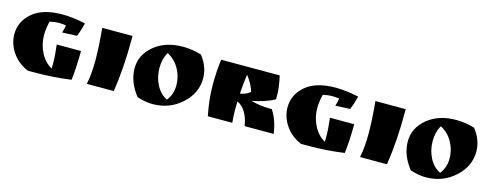

<svg xmlns="http://www.w3.org/2000/svg" viewBox="-24 -1077 4212 1653"><g transform="rotate(15 2082.0 -250.5)"><path d="M416 -49 417 -91Q417 -162 405 -260H621Q621 -118 607 0Q452 22 286 22H222Q131 -17 80 -92.5Q29 -168 29 -253Q29 -366 120.5 -444.5Q212 -523 388 -523Q480 -523 593 -498Q576 -430 554 -378Q493 -374 423 -372Q434 -406 439 -439Q407 -445 373.5 -445Q340 -445 294 -434Q278 -366 278 -311Q278 -228 315.5 -155.5Q353 -83 416 -49Z M1016 -500V-473Q1016 -209 983 0H743Q762 -92 762 -212.5Q762 -333 746 -500Z M1194 -3Q1105 -117 1105 -237Q1105 -357 1205 -440Q1305 -523 1461 -523Q1544 -523 1626 -498Q1698 -407 1698 -303Q1698 -172 1591 -75Q1484 22 1332 22Q1267 22 1194 -3ZM1346 -436Q1311 -376 1311 -295Q1311 -214 1346.5 -145.5Q1382 -77 1444 -47Q1491 -107 1491 -186Q1491 -265 1452.5 -333Q1414 -401 1346 -436Z M2351 -326 2350 -292Q2270 -249 2150 -225Q2236 -202 2316 -202H2337Q2392 -121 2408 0H2149Q2139 -70 2108.5 -120.5Q2078 -171 2034 -189Q2033 -172 2033 -121Q2033 -70 2039 0H1821Q1792 -145 1792 -269.5Q1792 -394 1806 -500H2328Q2351 -399 2351 -326ZM2055 -433Q2043 -345 2037 -260Q2092 -268 2127 -299Q2108 -366 2055 -433Z M2851 -49 2852 -91Q2852 -162 2840 -260H3056Q3056 -118 3042 0Q2887 22 2721 22H2657Q2566 -17 2515 -92.5Q2464 -168 2464 -253Q2464 -366 2555.5 -444.5Q2647 -523 2823 -523Q2915 -523 3028 -498Q3011 -430 2989 -378Q2928 -374 2858 -372Q2869 -406 2874 -439Q2842 -445 2808.5 -445Q2775 -445 2729 -434Q2713 -366 2713 -311Q2713 -228 2750.5 -155.5Q2788 -83 2851 -49Z M3451 -500V-473Q3451 -209 3418 0H3178Q3197 -92 3197 -212.5Q3197 -333 3181 -500Z M3629 -3Q3540 -117 3540 -237Q3540 -357 3640 -440Q3740 -523 3896 -523Q3979 -523 4061 -498Q4133 -407 4133 -303Q4133 -172 4026 -75Q3919 22 3767 22Q3702 22 3629 -3ZM3781 -436Q3746 -376 3746 -295Q3746 -214 3781.5 -145.5Q3817 -77 3879 -47Q3926 -107 3926 -186Q3926 -265 3887.5 -333Q3849 -401 3781 -436Z"/></g></svg>

Font: Ruslan Display
Style: Regular
Weight: 400
Version: Version 1.001